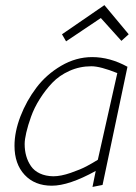

<svg xmlns="http://www.w3.org/2000/svg" viewBox="-20 -738 534 756"><path d="M240.2 -575.2 377 -667 458 -577.1 486.8 -603 391.1 -717.8 224.1 -603ZM481.9 -475.1Q412.6 -513.2 342.8 -513.2Q279.3 -513.2 220.9 -479Q162.6 -444.8 123.3 -392.8Q84 -340.8 60.5 -279.8Q37.1 -218.8 37.1 -164.1Q37.1 -92.3 76.9 -49.6Q116.7 -6.8 184.1 -6.8Q251.5 -6.8 356.9 -64.9L344.2 -2L383.8 -9.8ZM189.9 -43.9Q159.7 -44.4 137.2 -54.9Q114.7 -65.4 102.1 -83.7Q89.4 -102.1 83.3 -123.8Q77.1 -145.5 77.1 -170.9Q77.1 -188.5 83.5 -216.1Q89.8 -243.7 102.3 -278.6Q114.7 -313.5 136.5 -348.1Q158.2 -382.8 185.8 -411.9Q213.4 -440.9 253.7 -459Q293.9 -477.1 339.8 -477.1Q375 -477.1 441.9 -450.2L365.2 -108.9Q344.2 -95.7 320.8 -83.3Q297.4 -70.8 258.5 -57.4Q219.7 -43.9 189.9 -43.9Z"/></svg>

Font: Comic Neue Angular Light Italic
Style: Regular
Weight: 300
Italic angle: -12°
Designer: Craig Rozynski
Foundry: Craig Rozynski
Version: Version 2.003